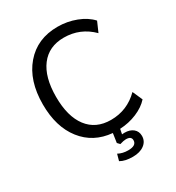

<svg xmlns="http://www.w3.org/2000/svg" viewBox="-215 -857 1080 1181"><g transform="rotate(-30 325.0 -266.5)"><path d="M606.4 -80.1Q572.3 -42 516.1 -18.6Q460 4.9 396.5 7.8L389.6 43Q396.5 42 407.2 42Q445.3 42 468.3 61Q491.2 80.1 491.2 112.3Q491.2 150.4 460.4 173.3Q429.7 196.3 378.9 196.3Q324.2 196.3 291 176.8L303.7 130.9Q334 147.5 374 147.5Q432.6 147.5 432.6 109.4Q432.6 81.1 394.5 81.1Q378.9 81.1 350.6 89.8L335 73.2L344.7 7.8Q212.9 -3.9 136.2 -102.1Q59.6 -200.2 59.6 -359.4Q59.6 -528.3 145.5 -628.4Q231.4 -728.5 376 -728.5Q444.3 -728.5 506.8 -704.6Q569.3 -680.7 606.4 -639.6L575.2 -568.4Q492.2 -651.4 376 -651.4Q269.5 -651.4 211.4 -575.2Q153.3 -499 153.3 -359.4Q153.3 -219.7 211.4 -143.6Q269.5 -67.4 376 -67.4Q492.2 -67.4 575.2 -150.4Z"/></g></svg>

Font: Min Sans
Style: Regular
Weight: 400
Designer: Jinseong-Kim, NotoSansCJK, Nunito
Foundry: Jinseong-Kim
Version: Version 1.400;Glyphs 3.1.2 (3151)